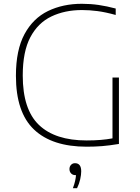

<svg xmlns="http://www.w3.org/2000/svg" viewBox="-20 -769 740 1013"><path d="M437.5 5Q255 5 159.5 -85.5Q64 -176 64 -369Q64 -505 109.2 -588.8Q154.5 -672.5 233.2 -710.8Q312 -749 412 -749Q457.5 -749 500.5 -742.8Q543.5 -736.5 590.5 -724V-690Q536.5 -705 494 -710.5Q451.5 -716 412.5 -716Q322 -716 251.2 -682.2Q180.5 -648.5 140.2 -572.8Q100 -497 100 -370.5Q100 -191.5 185.5 -109.8Q271 -28 437 -28Q478 -28 511.2 -30.8Q544.5 -33.5 573.5 -39V-360H607.5V-9.5Q556 -1 517.8 2Q479.5 5 437.5 5ZM364.5 224Q372.5 203 376.2 186.2Q380 169.5 381 155H377.5Q364 155 355.2 146Q346.5 137 346.5 123Q346.5 109.5 354.8 100.8Q363 92 375.5 92Q408.5 92 408.5 135Q408.5 153 403.2 176.8Q398 200.5 386.5 224Z"/></svg>

Font: Encode Sans SmExp Th
Style: Regular
Weight: 100
Width: 6
Designer: Multiple Designers
Foundry: Impallari Type
Version: Version 3.002; ttfautohint (v1.8.3) -l 8 -r 50 -G 200 -x 14 